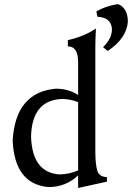

<svg xmlns="http://www.w3.org/2000/svg" viewBox="-20 -914 651 948"><path d="M274.9 -52.7Q322.3 -54.2 365.7 -72.3V-409.7Q329.6 -424.3 288.6 -425.3Q137.7 -421.4 133.3 -239.3Q139.2 -61 274.9 -52.7ZM365.7 14.2V-48.3Q307.6 8.3 221.7 9.8Q52.2 -3.4 42.5 -220.2Q56.6 -458.5 255.4 -476.1Q318.8 -476.1 365.7 -444.8V-607.9Q365.7 -685.1 314.9 -685.1V-715.8Q398.4 -734.9 453.6 -773.4Q450.7 -712.9 450.7 -680.7V-161.6Q451.2 -102.1 460.4 -71.3Q469.7 -40.5 507.8 -39.6V-17.1ZM511.7 -662.1 488.8 -681.2Q532.7 -723.1 532.7 -770Q529.3 -828.1 461.4 -831.1L455.6 -856.9Q496.1 -882.8 562 -894Q611.3 -875.5 611.3 -805.7Q604 -723.6 511.7 -662.1Z"/></svg>

Font: Kelvinch
Style: Regular
Weight: 400
Designer: Paul James MIller
Foundry: High-Logic / Made with FontCreator
Version: Version 3.30 September 23, 2016